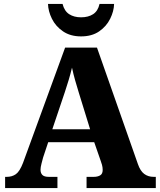

<svg xmlns="http://www.w3.org/2000/svg" viewBox="-20 -956 812 976"><path d="M6 0V-57H15Q41 -57 60.5 -70.5Q80 -84 97 -128L311 -714H473L681 -122Q693 -87 713 -72Q733 -57 761 -57H772V0H420V-57H457Q476 -57 489 -64.5Q502 -72 502 -92Q502 -105 498.5 -118Q495 -131 492 -138L459 -233H225L199 -155Q196 -143 191 -124.5Q186 -106 186 -93Q186 -76 195.5 -66.5Q205 -57 228 -57H272V0ZM246 -299H438L380 -487Q371 -516 362 -547.5Q353 -579 346 -612Q338 -579 329 -549Q320 -519 310 -489ZM392 -771Q338 -771 300.5 -796.5Q263 -822 244 -860.5Q225 -899 224 -936H298Q307 -900 331.5 -884Q356 -868 392 -868Q429 -868 453.5 -884Q478 -900 486 -936H560Q559 -899 540 -860.5Q521 -822 484 -796.5Q447 -771 392 -771Z"/></svg>

Font: Noto Serif Lao ExtraBold
Style: Regular
Weight: 800
Designer: Monotype Design Team
Foundry: Monotype Imaging Inc.
Version: Version 2.003; ttfautohint (v1.8.4.7-5d5b)